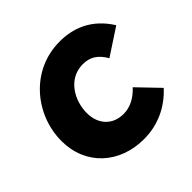

<svg xmlns="http://www.w3.org/2000/svg" viewBox="-180 -892 1090 1090"><g transform="rotate(-45 365.5 -346.5)"><path d="M385 19C495 19 594 -25 670 -108L548 -235C505 -188 456 -164 404 -164C315 -164 260 -227 260 -315C260 -417 323 -528 440 -528C499 -528 538 -502 571 -445L731 -550C654 -673 546 -712 438 -712C206 -712 46 -514 46 -305C46 -111 190 19 385 19Z"/></g></svg>

Font: Fixel Display 20240404 Black
Style: Italic
Weight: 900
Italic angle: -10°
Designer: AlfaBravo + MacPaw
Foundry: Kyrylo Tkachov, Marchela Mozhyna, Serhii Makarenko, Maria Weinstein, Zakhar Kryvoshyya
Version: Version 1.211;Glyphs 3.2 (3225)